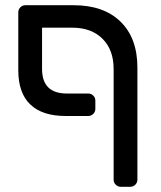

<svg xmlns="http://www.w3.org/2000/svg" viewBox="-20 -591 618 735"><path d="M50 -544Q50 -555 58 -563Q66 -571 77 -571H262Q377 -571 441.5 -508Q506 -445 506 -332V97Q506 108 498 116Q490 124 479 124H442Q431 124 423 116Q415 108 415 97V-327Q415 -400 372.5 -442.5Q330 -485 257 -485H141V-327Q141 -233 236 -233H318Q329 -233 337 -225Q345 -217 345 -206V-174Q345 -163 337 -155Q329 -147 318 -147H231Q142 -147 96 -191Q50 -235 50 -322Z"/></svg>

Font: Rubik
Style: Regular
Weight: 400
Designer: Hubert & Fischer
Foundry: Hubert & Fischer
Version: Version 1.002; ttfautohint (v1.6)